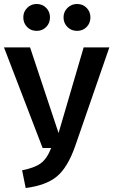

<svg xmlns="http://www.w3.org/2000/svg" viewBox="-28 -929 569 964"><path d="M156 -909Q185 -909 204 -889.5Q223 -870 223 -842Q223 -813 204 -793.5Q185 -774 156 -774Q127 -774 108 -793.5Q89 -813 89 -842Q89 -870 108.5 -889.5Q128 -909 156 -909ZM359 -909Q388 -909 407 -889.5Q426 -870 426 -842Q426 -813 407 -793.5Q388 -774 359 -774Q330 -774 310.5 -793.5Q291 -813 291 -842Q291 -870 311 -889.5Q331 -909 359 -909ZM521 -691 350 -197Q312 -88 257.5 -43Q203 2 101 15L83 -74Q145 -86 176.5 -109Q208 -132 229 -186H186L-8 -691H123L266 -261L392 -691Z"/></svg>

Font: Fira Sans Condensed Medium
Style: Regular
Weight: 500
Width: 3
Designer: Carrois Corporate & Edenspiekermann AG
Foundry: Carrois Corporate GbR & Edenspiekermann AG
Version: Version 4.203;PS 004.203;hotconv 1.0.88;makeotf.lib2.5.64775